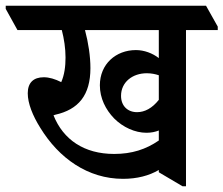

<svg xmlns="http://www.w3.org/2000/svg" viewBox="-69 -644 781 671"><path d="M361 -19C410 -19 452 -30 486 -50V-42L569 7H581V-539H692V-551L651 -624H-49V-613L-8 -539H147C155 -508 160 -475 160 -443C160 -411 156 -382 145 -357C123 -368 103 -374 84 -374C48 -374 28 -355 28 -318C28 -283 45 -240 72 -197C137 -91 238 -19 361 -19ZM443 -180C459 -180 474 -183 486 -188V-153C441 -122 392 -106 330 -106C225 -106 152 -156 118 -241C120 -242 122 -242 124 -243C205 -261 247 -311 247 -406C247 -447 240 -494 228 -539H486V-441C464 -458 435 -469 406 -469C336 -469 280 -420 280 -346C280 -301 300 -261 330 -230C361 -199 403 -180 443 -180ZM354 -309C354 -357 394 -388 444 -388C460 -388 474 -385 486 -381V-295C463 -266 437 -252 410 -252C377 -252 354 -274 354 -309Z"/></svg>

Font: Noto Serif Devanagari Condensed SemiBold
Style: Regular
Weight: 600
Width: 3
Designer: Universal Thirst, Indian Type Foundry and the Monotype Design Team
Foundry: Monotype Imaging Inc.
Version: Version 2.004